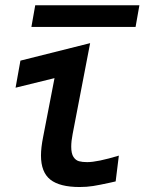

<svg xmlns="http://www.w3.org/2000/svg" viewBox="-20 -724 640 752"><path d="M140.5 -115Q140.5 -145.5 149 -188L193.5 -418L41 -380.5L60 -486.5L333 -555L264.5 -199Q259 -171.5 259 -149.5Q259 -122.5 267.8 -109.2Q276.5 -96 289.5 -92.5Q302.5 -89 321.5 -89Q361.5 -89 445.5 -114.5L433 -13.5L411 -8.5Q370 0.5 345 4.5Q320 8.5 292 8.5Q214 8.5 177.2 -20.5Q140.5 -49.5 140.5 -115ZM118 -703.5H526L511 -618.5H103Z"/></svg>

Font: JuliaMono SemiBold
Style: Italic
Weight: 600
Italic angle: -9°
Monospace: yes
Designer: cormullion
Foundry: corm
Version: Version 0.056; ttfautohint (v1.8.4)